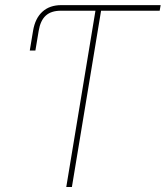

<svg xmlns="http://www.w3.org/2000/svg" viewBox="-20 -748 663 768"><path d="M99.1 -545.9 112.3 -625Q120.6 -674.8 149.7 -701.2Q178.7 -727.5 225.1 -727.5H278.8L274.9 -705.1H223.1Q184.6 -705.1 163.1 -685.5Q141.6 -666 134.8 -625L121.6 -545.9ZM274.9 -705.1 278.8 -727.5H622.6L618.7 -705.1H384.3L267.6 0H245.1L361.8 -705.1Z"/></svg>

Font: Inter Thin
Style: Italic
Weight: 250
Italic angle: -9.3988°
Designer: Rasmus Andersson
Foundry: rsms
Version: Version 4.001;git-66647c0bb